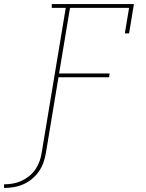

<svg xmlns="http://www.w3.org/2000/svg" viewBox="-103 -755 723 949"><path d="M-83 174V156Q-62 156 -40.5 152.5Q-19 149 2 139.5Q23 130 41 115.5Q59 101 72 82Q85 63 92.5 42Q100 21 103 0L222 -716H153V-735H559L535 -590H514L535 -716H243L189 -392H439L436 -373H186L124 0Q120 24 112 47.5Q104 71 89.5 92Q75 113 55 129.5Q35 146 12 156Q-11 166 -35.5 170Q-60 174 -83 174Z"/></svg>

Font: Iosevka Curly Slab ThExObl
Style: Regular
Weight: 100
Width: 7
Italic angle: -9°
Monospace: yes
Designer: Belleve Invis
Foundry: Belleve Invis
Version: Version 11.1.0; ttfautohint (v1.8.3)